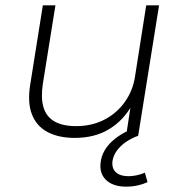

<svg xmlns="http://www.w3.org/2000/svg" viewBox="-20 -507 677 717"><path d="M259 8Q199 8 157.5 -14Q116 -36 99 -80.5Q82 -125 93 -192L140 -487H187L140 -194Q132 -141 142.5 -106Q153 -71 183.5 -53.5Q214 -36 264 -36Q323 -36 369.5 -60Q416 -84 446 -126Q476 -168 484 -220L526 -487H574L496 0H451L469 -118H475Q442 -58 388 -25Q334 8 259 8ZM451 190Q402 190 376 165Q350 140 356 98Q361 58 393.5 25.5Q426 -7 480 -28L496 0Q471 9 450.5 23Q430 37 416.5 55.5Q403 74 400 95Q397 122 413 136.5Q429 151 459 151Q473 151 488.5 148Q504 145 521 138L531 173Q517 180 496 185Q475 190 451 190Z"/></svg>

Font: Nunito Sans 10pt SemiExpanded ExtraLight
Style: Italic
Weight: 250
Width: 6
Italic angle: -9°
Designer: Vernon Adams
Foundry: Vernon Adams
Version: Version 3.101;gftools[0.9.27]